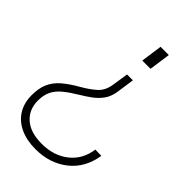

<svg xmlns="http://www.w3.org/2000/svg" viewBox="-253 -561 839 839"><g transform="rotate(45 166.5 -141.5)"><path d="M232 -304 221 -227Q216 -189 199 -165.5Q182 -142 159.5 -125.5Q137 -109 112 -94Q75 -72 50 -51.5Q25 -31 13 -6.5Q1 18 1 52Q1 107 38.5 140.5Q76 174 146 174Q221 174 271 134Q321 94 330 26L368 27Q354 114 292.5 162Q231 210 144 210Q89 210 48.5 191Q8 172 -13.5 137Q-35 102 -35 54Q-35 12 -22 -18Q-9 -48 18.5 -72Q46 -96 90 -121Q125 -141 152 -164.5Q179 -188 185 -233L196 -304ZM265 -493 251 -394H200L214 -493Z"/></g></svg>

Font: Hanken Grotesk ExtraLight
Style: Italic
Weight: 250
Italic angle: -8°
Designer: Alfredo Marco Pradil
Foundry: Hanken Design Co.
Version: Version 3.013